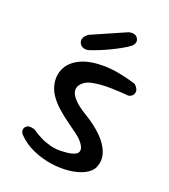

<svg xmlns="http://www.w3.org/2000/svg" viewBox="-127 -771 758 862"><g transform="rotate(20 252.5 -339.5)"><path d="M239 -72Q299 -74 313.5 -91.5Q328 -109 302 -141Q291 -155 269 -171Q247 -187 221.5 -205.5Q196 -224 171.5 -245.5Q147 -267 129 -293Q111 -319 106 -350Q100 -391 118.5 -424.5Q137 -458 180 -477.5Q223 -497 289 -496.5Q355 -496 443 -469Q443 -469 446.5 -466.5Q450 -464 454 -459Q458 -454 461 -447Q464 -440 462 -431Q460 -423 455.5 -418.5Q451 -414 445.5 -411.5Q440 -409 436 -409Q432 -409 432 -409Q432 -409 421 -410Q410 -411 392 -412Q374 -413 352 -413.5Q330 -414 307.5 -412.5Q285 -411 265 -407Q245 -403 232 -395Q214 -383 207.5 -369Q201 -355 206.5 -338.5Q212 -322 231.5 -303Q251 -284 286 -263Q336 -233 370 -199Q404 -165 416 -129.5Q428 -94 413 -59Q403 -36 373 -21Q343 -6 302 -1.5Q261 3 216 -3.5Q171 -10 127.5 -29Q84 -48 52 -81Q52 -81 49.5 -84Q47 -87 45 -92.5Q43 -98 43.5 -104.5Q44 -111 49 -117Q55 -124 62.5 -125.5Q70 -127 77 -126Q84 -125 88.5 -123.5Q93 -122 93 -122Q93 -122 105 -114Q117 -106 137.5 -95.5Q158 -85 184.5 -78Q211 -71 239 -72ZM200 -540Q200 -540 195 -539Q190 -538 183 -538.5Q176 -539 169 -542.5Q162 -546 157 -554Q151 -565 153 -575Q155 -585 161 -591.5Q167 -598 172 -601.5Q177 -605 177 -605Q226 -627 266 -644Q306 -661 341 -677Q341 -677 346 -678Q351 -679 357.5 -679Q364 -679 371.5 -676Q379 -673 384 -665Q389 -656 388.5 -649Q388 -642 384.5 -636.5Q381 -631 378 -628Q375 -625 375 -625Q356 -611 334 -599Q312 -587 289 -576Q266 -565 243.5 -556Q221 -547 200 -540Z"/></g></svg>

Font: Sour Gummy
Style: Regular
Weight: 400
Designer: Stefie Justprince
Foundry: Eifetstype
Version: Version 1.000